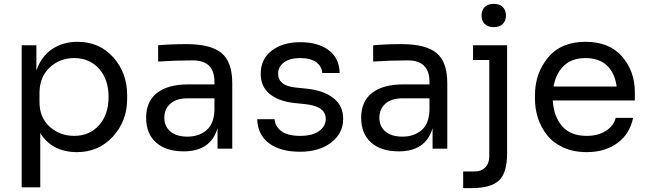

<svg xmlns="http://www.w3.org/2000/svg" viewBox="-20 -768 3344 992"><path d="M188 200H92V-534H168V-403Q193 -477 249.5 -514.5Q306 -552 380 -552Q494 -552 565.5 -471.5Q637 -391 637 -276V-258Q637 -143 563.5 -62.5Q490 18 378 18Q250 18 188 -80ZM363 -66Q443 -66 492 -121.5Q541 -177 541 -267Q541 -357 492 -412.5Q443 -468 363 -468Q288 -468 236 -418.5Q184 -369 184 -287V-241Q184 -161 236.5 -113.5Q289 -66 363 -66Z M929 14Q838 14 786.5 -31.5Q735 -77 735 -160Q735 -244 791.5 -288Q848 -332 953 -332H1088V-345Q1088 -456 976 -456Q885 -456 797 -450V-534Q861 -540 944 -540Q1069 -540 1124.5 -494Q1180 -448 1180 -338V0H1104V-106Q1069 14 929 14ZM1088 -198V-260H949Q892 -260 860.5 -232.5Q829 -205 829 -160Q829 -115 860.5 -88.5Q892 -62 949 -62Q1006 -62 1045.5 -94Q1085 -126 1088 -198Z M1531 16Q1427 16 1369 -28.5Q1311 -73 1309 -152H1399Q1401 -116 1433 -91Q1465 -66 1531 -66Q1593 -66 1628 -90.5Q1663 -115 1663 -154Q1663 -219 1557 -230L1499 -236Q1419 -245 1373 -283Q1327 -321 1327 -387Q1327 -462 1383.5 -506Q1440 -550 1531 -550Q1623 -550 1678 -509Q1733 -468 1735 -391H1645Q1643 -425 1614 -446.5Q1585 -468 1531 -468Q1477 -468 1447 -445.5Q1417 -423 1417 -387Q1417 -326 1505 -316L1563 -310Q1652 -301 1702.5 -261.5Q1753 -222 1753 -154Q1753 -79 1691 -31.5Q1629 16 1531 16Z M2040 14Q1949 14 1897.5 -31.5Q1846 -77 1846 -160Q1846 -244 1902.5 -288Q1959 -332 2064 -332H2199V-345Q2199 -456 2087 -456Q1996 -456 1908 -450V-534Q1972 -540 2055 -540Q2180 -540 2235.5 -494Q2291 -448 2291 -338V0H2215V-106Q2180 14 2040 14ZM2199 -198V-260H2060Q2003 -260 1971.5 -232.5Q1940 -205 1940 -160Q1940 -115 1971.5 -88.5Q2003 -62 2060 -62Q2117 -62 2156.5 -94Q2196 -126 2199 -198Z M2578 -644.5Q2562 -628 2531 -628Q2500 -628 2484 -644.5Q2468 -661 2468 -688Q2468 -715 2484 -731.5Q2500 -748 2531 -748Q2562 -748 2578 -731.5Q2594 -715 2594 -688Q2594 -661 2578 -644.5ZM2415 204H2373V118H2429Q2467 118 2487.5 97Q2508 76 2508 39V-458H2424V-534H2600V25Q2600 125 2558 164.5Q2516 204 2415 204Z M3011 18Q2943 18 2890.5 -6Q2838 -30 2806.5 -70Q2775 -110 2759.5 -157.5Q2744 -205 2744 -258V-276Q2744 -389 2811.5 -470.5Q2879 -552 3005 -552Q3128 -552 3194 -476Q3260 -400 3260 -292V-249H2836Q2841 -166 2884.5 -116Q2928 -66 3011 -66Q3072 -66 3112 -93Q3152 -120 3161 -159H3251Q3234 -76 3170 -29Q3106 18 3011 18ZM2840 -321H3166Q3157 -391 3116 -429.5Q3075 -468 3005 -468Q2935 -468 2893.5 -428.5Q2852 -389 2840 -321Z"/></svg>

Font: Sora
Style: Regular
Weight: 400
Designer: Jonathan Barnbrook, Julián Moncada
Foundry: Barnbrook Fonts
Version: Version 2.000